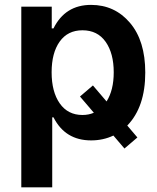

<svg xmlns="http://www.w3.org/2000/svg" viewBox="-20 -573 651 797"><path d="M68.4 204.6V-545.4H194.8V-455.1H202.1Q250.5 -552.7 357.9 -552.7Q456.1 -552.7 519.5 -478.3Q583 -403.8 583 -272Q583 -128.9 508.3 -51.8L550.3 -2.4L496.6 43.5L450.7 -10.3Q408.2 9.8 358.4 9.8Q250.5 9.8 202.1 -85.9H196.8V204.6ZM365.7 -218.3 422.4 -151.9Q452.1 -198.7 452.1 -272.9Q452.1 -351.6 418.5 -399.4Q384.8 -447.3 322.3 -447.3Q261.2 -447.3 227.8 -400.4Q194.3 -353.5 194.3 -272.9Q194.3 -191.9 228 -143.8Q261.7 -95.7 322.3 -95.7Q348.1 -95.7 369.6 -105L312 -172.4Z"/></svg>

Font: Interop SemBd
Style: Regular
Weight: 600
Designer: Rasmus Andersson, Google, Jang Haemin
Foundry: jhaemin
Version: Version 1.007